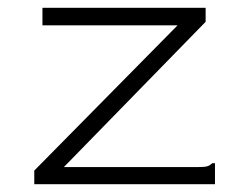

<svg xmlns="http://www.w3.org/2000/svg" viewBox="-20 -473 640 493"><path d="M68 -35 436 -408H89V-453H508V-417L144 -44H488Q505 -44 512 -46Q519 -48 525 -54H532V0H68Z"/></svg>

Font: Inconsolata Expanded Light
Style: Regular
Weight: 300
Width: 7
Monospace: yes
Designer: Raph Levien, Cyreal, Brenton Simpson
Foundry: Raph Levien, Cyreal, Google
Version: Version 3.001; ttfautohint (v1.8.2.53-6de2)